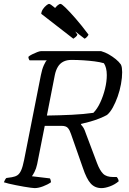

<svg xmlns="http://www.w3.org/2000/svg" viewBox="-28 -967 663 987"><path d="M150 0Q145 0 129.5 -2Q114 -4 94 -7.5Q74 -11 54 -15Q34 -19 17 -23Q0 -27 -8 -30Q-6 -36 -2 -43Q2 -50 5 -52L33 -56Q51 -59 62 -66.5Q73 -74 81 -92Q89 -110 96 -145L182 -580Q188 -611 197.5 -632Q207 -653 213 -657H124Q121 -661 119.5 -665.5Q118 -670 118 -675Q124 -681 137 -687.5Q150 -694 163 -699Q176 -704 182 -704H492Q513 -698 532 -687Q551 -676 567 -663Q583 -650 593 -636Q597 -629 598.5 -618Q600 -607 600 -596Q600 -568 594 -535Q588 -502 577 -471Q566 -440 552 -414.5Q538 -389 522 -376Q508 -368 484.5 -358.5Q461 -349 436 -342Q411 -335 389 -330L388 -327Q397 -317 402 -308.5Q407 -300 413 -282L471 -128Q485 -91 502 -74Q519 -57 554 -57H572Q577 -52 579.5 -45.5Q582 -39 582 -35Q562 -18 537 -9Q512 0 494 0Q460 0 438.5 -23.5Q417 -47 398 -104L337 -278Q331 -297 321.5 -308.5Q312 -320 289 -320H202L163 -123Q158 -100 149.5 -83.5Q141 -67 136 -61L228 -50Q230 -49 232 -42Q234 -35 234 -30Q217 -18 193 -9Q169 0 150 0ZM213 -373Q281 -374 342 -377Q403 -380 452 -387Q472 -407 487.5 -440.5Q503 -474 512 -511Q521 -548 521 -581Q521 -601 517 -616.5Q513 -632 506 -642Q486 -648 458.5 -651.5Q431 -655 400.5 -657Q370 -659 339 -659Q315 -659 297.5 -650Q280 -641 269.5 -623.5Q259 -606 254 -582ZM349 -768 184 -896Q185 -909 193 -920.5Q201 -932 210.5 -939.5Q220 -947 224 -947Q231 -947 253.5 -927.5Q276 -908 307 -872.5Q338 -837 370 -789Q368 -783 361 -777Q354 -771 349 -768ZM407 -768 242 -896Q244 -908 251 -919.5Q258 -931 267.5 -939Q277 -947 283 -947Q289 -947 309.5 -927Q330 -907 361 -871.5Q392 -836 427 -789Q426 -786 420.5 -779Q415 -772 407 -768Z"/></svg>

Font: Texturina Medium 12pt ExtraLight
Style: Italic
Weight: 250
Italic angle: -11°
Version: Version 1.002